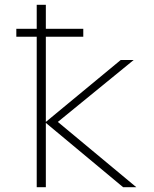

<svg xmlns="http://www.w3.org/2000/svg" viewBox="-20 -780 640 800"><path d="M133 0H171V-268L493 0H548L221 -272L537 -530H483L171 -272V-627H327V-660H171V-760H133V-660H48V-627H133Z"/></svg>

Font: Noto Sans Mono ExtraLight
Style: Regular
Weight: 200
Designer: Monotype Design Team
Foundry: Monotype Imaging Inc.
Version: Version 2.014